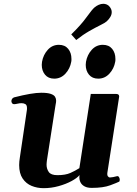

<svg xmlns="http://www.w3.org/2000/svg" viewBox="-20 -983 725 1017"><path d="M210.9 13.7Q177.2 13.7 147.7 1.7Q118.2 -10.3 99.9 -37.4Q81.5 -64.5 81.5 -108.9Q81.5 -126 85.4 -150.4L122.6 -401.4Q123 -404.8 123 -410.2Q123 -426.3 114.5 -431.4Q106 -436.5 94.2 -436.5Q84 -436.5 72.8 -433.8Q61.5 -431.2 54.7 -431.2Q43 -431.2 40.5 -445.3Q39.6 -450.7 43.2 -457.8Q46.9 -464.8 54.7 -467.3Q149.9 -491.7 198.2 -491.7Q231.4 -491.7 248.5 -485.8Q265.6 -480 271.5 -470.5Q277.3 -460.9 277.3 -450.2Q277.3 -440.9 275.1 -431.9Q272.9 -422.9 272.5 -416L228.5 -133.3Q228 -127.9 227.3 -122.1Q226.6 -116.2 226.6 -110.8Q226.6 -88.9 238.3 -72Q250 -55.2 284.2 -55.2Q326.7 -55.2 352.8 -66.9Q378.9 -78.6 400.4 -92.3L460.9 -485.4H595.2Q611.3 -485.4 611.3 -471.7L548.8 -68.8Q546.9 -55.2 551.5 -49.1Q556.2 -43 562.5 -43Q569.3 -43 578.9 -44.9Q588.4 -46.9 597.7 -49.3Q606 -51.8 610.1 -45.2Q614.3 -38.6 614.3 -31.2Q614.3 -27.8 613.5 -24.7Q612.8 -21.5 610.4 -20.5Q601.1 -15.6 564.2 -1.7Q527.3 12.2 465.8 12.2Q442.9 12.2 428.2 4.4Q413.6 -3.4 407 -16.1Q400.4 -28.8 400.4 -43.5Q400.4 -46.4 400.6 -49.6Q400.9 -52.7 401.4 -55.7Q388.7 -40 358.9 -23.9Q329.1 -7.8 290.3 2.9Q251.5 13.7 210.9 13.7ZM500 -566.4Q468.8 -566.4 451.4 -587.4Q434.1 -608.4 434.1 -639.6Q434.1 -647.9 435.5 -655.8Q441.9 -692.4 465.8 -719Q489.7 -745.6 524.9 -745.6Q556.6 -745.6 574 -724.4Q591.3 -703.1 591.3 -671.4Q591.3 -668 591.3 -663.8Q591.3 -659.7 590.3 -655.8Q584 -619.6 559.6 -593Q535.2 -566.4 500 -566.4ZM267.1 -566.4Q235.8 -566.4 218.5 -587.4Q201.2 -608.4 201.2 -639.6Q201.2 -647.9 202.6 -655.8Q209 -692.4 232.9 -719Q256.8 -745.6 292 -745.6Q323.7 -745.6 341.1 -724.4Q358.4 -703.1 358.4 -671.4Q358.4 -668 358.4 -663.8Q358.4 -659.7 357.4 -655.8Q351.1 -619.6 326.7 -593Q302.2 -566.4 267.1 -566.4ZM383.8 -771 357.4 -800.8Q409.7 -851.6 438.7 -892.3Q467.8 -933.1 481.4 -944.3Q490.7 -952.1 502.9 -957.5Q515.1 -962.9 527.3 -962.9Q536.6 -962.9 545.9 -959Q555.2 -955.1 562 -945.8Q571.8 -932.6 571.8 -918.9Q571.8 -904.8 563.7 -892.1Q555.7 -879.4 545.4 -870.1Q536.1 -861.8 511.2 -849.6Q486.3 -837.4 452.9 -818.4Q419.4 -799.3 383.8 -771Z"/></svg>

Font: Gelasio
Style: Bold Italic
Weight: 700
Italic angle: -8.5°
Designer: Eben Sorkin
Foundry: Eben Sorkin
Version: Version 1.008